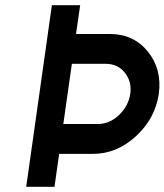

<svg xmlns="http://www.w3.org/2000/svg" viewBox="-20 -721 634 740"><path d="M180 -701 81 -1H190L208 -128H339Q430 -128 504 -196Q578 -264 592 -359Q605 -454 550 -522Q495 -590 404 -590H273L289 -701ZM257 -475H388Q434 -475 461 -441Q489 -406 482 -359Q475 -312 438 -277Q402 -243 356 -243H224Z"/></svg>

Font: Unageo
Style: SemiBold-Italic
Weight: 600
Designer: Richard Sepsi
Foundry: Richard Sepsi
Version: Version 2.000